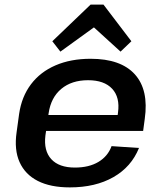

<svg xmlns="http://www.w3.org/2000/svg" viewBox="-20 -804 703 833"><path d="M283 9Q199 9 144 -19Q89 -47 65 -100.5Q41 -154 52 -230L63 -310Q74 -385 114.5 -438.5Q155 -492 221 -520.5Q287 -549 373 -549Q504 -549 565 -481.5Q626 -414 608 -288L601 -236H157L166 -305H509L487 -278L492 -316Q501 -382 466.5 -419Q432 -456 362 -456Q291 -456 246 -418.5Q201 -381 191 -313L177 -216Q169 -150 202.5 -113.5Q236 -77 305 -77Q366 -77 407 -101.5Q448 -126 464 -170L583 -162Q550 -80 472 -35.5Q394 9 283 9ZM207 -625 373 -784H429L550 -625L503 -580L357 -713H426L242 -580Z"/></svg>

Font: Pathway Extreme 8pt Thin 12pt SemiBold
Style: Italic
Weight: 600
Italic angle: -8°
Version: Version 1.001;gftools[0.9.26]